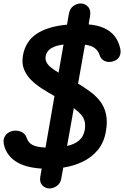

<svg xmlns="http://www.w3.org/2000/svg" viewBox="-35 -948 700 1082"><path d="M244 114Q221 114 204 97Q187 80 192 48.5L200 2Q104.5 -3.5 51 -40.2Q-2.5 -77 -14 -139Q-18.5 -163.5 -5.5 -182.8Q7.5 -202 30 -208.5Q54.5 -216 80.5 -207Q106.5 -198 116.5 -169Q123.5 -145 147.5 -131.8Q171.5 -118.5 221.5 -116.5L272 -406.5Q237.5 -426 202.8 -448Q168 -470 140.8 -497Q113.5 -524 100 -558Q86.5 -592 94.5 -636Q108.5 -715 171 -757Q233.5 -799 342.5 -809L353.5 -872Q359 -900.5 379 -914.5Q399 -928.5 419.5 -928.5Q444 -928.5 461.2 -909.8Q478.5 -891 472.5 -857.5L464.5 -810.5Q515.5 -806 552 -789.5Q588.5 -773 611.2 -744Q634 -715 643 -673Q648 -648.5 638 -629.5Q628 -610.5 605 -603Q576.5 -594 554.8 -604Q533 -614 525 -641Q518 -663 498 -677.5Q478 -692 444 -696L405 -477Q440 -456 472.5 -432.2Q505 -408.5 528.8 -378Q552.5 -347.5 562.2 -305.5Q572 -263.5 561.5 -206Q550.5 -144 516 -102.5Q481.5 -61 431 -36.8Q380.5 -12.5 321.5 -3.5L310 59.5Q305.5 86 285 100Q264.5 114 244 114ZM343 -125.5Q384.5 -134.5 409.8 -155.8Q435 -177 442 -212.5Q447.5 -241.5 442.2 -263Q437 -284.5 421.5 -302.5Q406 -320.5 381 -338.5ZM295 -538.5 323 -697Q280 -692 254.2 -676.5Q228.5 -661 222.5 -632.5Q219 -612.5 227.5 -596.5Q236 -580.5 253.5 -566.8Q271 -553 295 -538.5Z"/></svg>

Font: Edu AU VIC WA NT Hand SemiBold
Style: Regular
Weight: 600
Version: Version 1.001